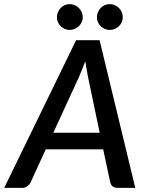

<svg xmlns="http://www.w3.org/2000/svg" viewBox="-54 -916 718 936"><path d="M0 0ZM605.5 0H518.5Q503.5 0 495.2 -7.2Q487 -14.5 483.5 -26.5L449 -188H169L95 -26.5Q90 -16 79.2 -8Q68.5 0 54.5 0H-33.5L317 -720H431.5ZM206 -269H432L375.5 -538.5Q372.5 -554 369 -574Q365.5 -594 362 -617.5Q353.5 -594 344.8 -573.8Q336 -553.5 329.5 -537.5ZM349.5 -832Q349.5 -819 344.2 -807.8Q339 -796.5 330.2 -788.2Q321.5 -780 310 -775Q298.5 -770 285.5 -770Q273 -770 261.8 -775Q250.5 -780 242 -788.2Q233.5 -796.5 228.5 -807.8Q223.5 -819 223.5 -832Q223.5 -845 228.5 -856.8Q233.5 -868.5 242 -877.2Q250.5 -886 261.8 -891Q273 -896 285.5 -896Q298.5 -896 310 -891Q321.5 -886 330.2 -877.2Q339 -868.5 344.2 -856.8Q349.5 -845 349.5 -832ZM544.5 -832Q544.5 -819 539.5 -807.8Q534.5 -796.5 525.8 -788.2Q517 -780 505.5 -775Q494 -770 481 -770Q468 -770 456.8 -775Q445.5 -780 437 -788.2Q428.5 -796.5 423.5 -807.8Q418.5 -819 418.5 -832Q418.5 -845 423.5 -856.8Q428.5 -868.5 437 -877.2Q445.5 -886 456.8 -891Q468 -896 481 -896Q494 -896 505.5 -891Q517 -886 525.8 -877.2Q534.5 -868.5 539.5 -856.8Q544.5 -845 544.5 -832Z"/></svg>

Font: Lato Semibold
Style: Italic
Weight: 600
Italic angle: -7°
Designer: Lukasz Dziedzic
Foundry: tyPoland Lukasz Dziedzic
Version: Version 2.006; 2014-01-15